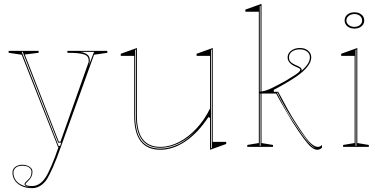

<svg xmlns="http://www.w3.org/2000/svg" viewBox="-20 -765 2011 1000"><path d="M147 215Q118 215 95 205Q72 195 58.5 176.5Q45 158 45 134Q45 123 49.5 115.5Q54 108 61.5 103Q69 98 78 95.5Q87 93 97 93Q110 93 122 97.5Q134 102 141.5 110Q149 118 149 131Q149 144 143.5 155.5Q138 167 127 177Q120 184 116.5 188Q113 192 113 194Q113 204 147 204Q167 204 184.5 193Q202 182 216 161Q228 144 247 100.5Q266 57 285 0H282L93 -480L25 -490V-500H181V-490L109 -481L286 -27H295L440 -437Q441 -439 441.5 -442.5Q442 -446 442 -450Q442 -461 436.5 -469Q431 -477 418 -481.5Q405 -486 383.5 -488Q362 -490 331 -490V-500H539V-490L470 -480L297 0Q275 63 255.5 106.5Q236 150 224 169Q209 191 189.5 203Q170 215 147 215ZM50 134Q50 154 59.5 169.5Q69 185 86 194.5Q103 204 125 208Q130 209 135.5 209.5Q141 210 147 210Q108 208 108 194Q108 190 111.5 185.5Q115 181 124 173Q135 164 139.5 154Q144 144 144 131Q144 120 137.5 112.5Q131 105 120.5 101.5Q110 98 97 98Q88 98 79.5 100Q71 102 64.5 106.5Q58 111 54 118Q50 125 50 134ZM285 -5H293L299 -22H283L98 -495H93ZM399 -495Q415 -492 426 -486.5Q437 -481 442.5 -472Q448 -463 448 -450Q448 -445 446 -437Q444 -429 441 -420L470 -495Z M815 15Q747 15 713 -29Q679 -73 679 -162V-474H609V-485L693 -515V-162Q693 -80 723.5 -40Q754 0 815 0Q864 0 913 -25.5Q962 -51 1004 -96.5Q1046 -142 1074 -200V-474H1004V-485L1088 -515V-26H1158V-15L1074 15V-150L1066 -156Q1012 -74 947 -29.5Q882 15 815 15ZM1083 -507 1079 -505V7L1083 5ZM688 -507 684 -505V-163Q684 -75 716.5 -33Q749 9 815 9Q861 9 908.5 -13.5Q956 -36 1003 -87Q956 -39 908 -17Q860 5 815 5Q751 5 719.5 -37Q688 -79 688 -163Z M1268 0V-10L1328 -20V-704H1258V-715L1342 -745V-20L1402 -10V0ZM1333 -5H1337V-735L1333 -733ZM1632 15Q1618 15 1601.5 1.5Q1585 -12 1561.5 -44Q1538 -76 1503 -130Q1484 -162 1462.5 -198.5Q1441 -235 1418 -278H1332V-288Q1358 -288 1396 -306.5Q1434 -325 1469 -345Q1497 -362 1513.5 -372.5Q1530 -383 1537 -390Q1544 -397 1544 -402Q1544 -406 1539 -409Q1534 -412 1526.5 -415Q1519 -418 1511 -422Q1503 -426 1495.5 -432Q1488 -438 1483 -446.5Q1478 -455 1478 -466Q1478 -480 1486.5 -491Q1495 -502 1509.5 -508.5Q1524 -515 1542 -515Q1559 -515 1572 -509Q1585 -503 1593 -492Q1601 -481 1601 -466Q1601 -444 1582.5 -419.5Q1564 -395 1526 -368Q1509 -356 1479 -338Q1449 -320 1406 -297V-287H1429Q1458 -232 1478.5 -195.5Q1499 -159 1512 -139Q1545 -87 1567 -56.5Q1589 -26 1605.5 -13Q1622 0 1635 0Q1642 0 1647 -2.5Q1652 -5 1657 -10V4Q1653 8 1649 10.5Q1645 13 1641 14Q1637 15 1632 15ZM1625 7Q1618 6 1605 -6Q1592 -18 1576.5 -38Q1561 -58 1543.5 -83Q1526 -108 1509 -135Q1484 -173 1463.5 -209Q1443 -245 1426 -282H1422Q1442 -242 1462.5 -204.5Q1483 -167 1506 -133Q1527 -101 1548 -71.5Q1569 -42 1587 -21.5Q1605 -1 1617 5Q1619 6 1621.5 6.5Q1624 7 1625 7ZM1551 -397Q1573 -416 1583.5 -433Q1594 -450 1594 -466Q1594 -479 1587 -488.5Q1580 -498 1568.5 -503Q1557 -508 1542 -508Q1525 -508 1512 -502.5Q1499 -497 1492 -487.5Q1485 -478 1485 -466Q1485 -453 1492 -444.5Q1499 -436 1516 -428Q1535 -420 1543 -414.5Q1551 -409 1551 -402Z M1826 -616Q1811 -616 1799.5 -621.5Q1788 -627 1781.5 -636.5Q1775 -646 1775 -658Q1775 -671 1781.5 -680.5Q1788 -690 1799.5 -695.5Q1811 -701 1826 -701Q1841 -701 1852.5 -695.5Q1864 -690 1870.5 -680.5Q1877 -671 1877 -658Q1877 -646 1870.5 -636.5Q1864 -627 1852.5 -621.5Q1841 -616 1826 -616ZM1767 0V-10L1827 -20V-474H1757V-485L1841 -515V-20L1901 -10V0ZM1832 -5H1836V-507L1832 -505ZM1826 -625Q1838 -625 1847 -629.5Q1856 -634 1861 -641.5Q1866 -649 1866 -658Q1866 -668 1861 -675.5Q1856 -683 1847 -687.5Q1838 -692 1826 -692Q1814 -692 1804.5 -687.5Q1795 -683 1789.5 -675.5Q1784 -668 1784 -658Q1784 -649 1789.5 -641.5Q1795 -634 1804.5 -629.5Q1814 -625 1826 -625Z"/></svg>

Font: Kalnia Glaze Thin Thin
Style: Regular
Weight: 250
Version: Version 1.110